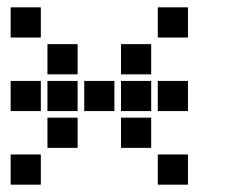

<svg xmlns="http://www.w3.org/2000/svg" viewBox="-20 -611 640 522"><path d="M10 -591Q9 -591 9 -591Q9 -591 9 -590V-510Q9 -509 9 -509Q9 -509 10 -509H90Q91 -509 91 -509Q91 -509 91 -510V-590Q91 -591 91 -591Q91 -591 90 -591ZM410 -591Q409 -591 409 -591Q409 -591 409 -590V-510Q409 -509 409 -509Q409 -509 410 -509H490Q491 -509 491 -509Q491 -509 491 -510V-590Q491 -591 491 -591Q491 -591 490 -591ZM110 -491Q109 -491 109 -491Q109 -491 109 -490V-410Q109 -409 109 -409Q109 -409 110 -409H190Q191 -409 191 -409Q191 -409 191 -410V-490Q191 -491 191 -491Q191 -491 190 -491ZM310 -491Q309 -491 309 -491Q309 -491 309 -490V-410Q309 -409 309 -409Q309 -409 310 -409H390Q391 -409 391 -409Q391 -409 391 -410V-490Q391 -491 391 -491Q391 -491 390 -491ZM10 -391Q9 -391 9 -391Q9 -391 9 -390V-310Q9 -309 9 -309Q9 -309 10 -309H90Q91 -309 91 -309Q91 -309 91 -310V-390Q91 -391 91 -391Q91 -391 90 -391ZM110 -391Q109 -391 109 -391Q109 -391 109 -390V-310Q109 -309 109 -309Q109 -309 110 -309H190Q191 -309 191 -309Q191 -309 191 -310V-390Q191 -391 191 -391Q191 -391 190 -391ZM210 -391Q209 -391 209 -391Q209 -391 209 -390V-310Q209 -309 209 -309Q209 -309 210 -309H290Q291 -309 291 -309Q291 -309 291 -310V-390Q291 -391 291 -391Q291 -391 290 -391ZM310 -391Q309 -391 309 -391Q309 -391 309 -390V-310Q309 -309 309 -309Q309 -309 310 -309H390Q391 -309 391 -309Q391 -309 391 -310V-390Q391 -391 391 -391Q391 -391 390 -391ZM410 -391Q409 -391 409 -391Q409 -391 409 -390V-310Q409 -309 409 -309Q409 -309 410 -309H490Q491 -309 491 -309Q491 -309 491 -310V-390Q491 -391 491 -391Q491 -391 490 -391ZM110 -291Q109 -291 109 -291Q109 -291 109 -290V-210Q109 -209 109 -209Q109 -209 110 -209H190Q191 -209 191 -209Q191 -209 191 -210V-290Q191 -291 191 -291Q191 -291 190 -291ZM310 -291Q309 -291 309 -291Q309 -291 309 -290V-210Q309 -209 309 -209Q309 -209 310 -209H390Q391 -209 391 -209Q391 -209 391 -210V-290Q391 -291 391 -291Q391 -291 390 -291ZM10 -191Q9 -191 9 -191Q9 -191 9 -190V-110Q9 -109 9 -109Q9 -109 10 -109H90Q91 -109 91 -109Q91 -109 91 -110V-190Q91 -191 91 -191Q91 -191 90 -191ZM410 -191Q409 -191 409 -191Q409 -191 409 -190V-110Q409 -109 409 -109Q409 -109 410 -109H490Q491 -109 491 -109Q491 -109 491 -110V-190Q491 -191 491 -191Q491 -191 490 -191Z"/></svg>

Font: Doto Black ExtraBold
Style: Regular
Weight: 800
Monospace: yes
Version: Version 1.000